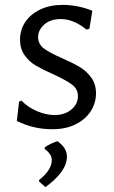

<svg xmlns="http://www.w3.org/2000/svg" viewBox="-20 -523 465 786"><path d="M358 -479C318 -495 277.7 -503 237 -503C201.7 -503 170.8 -496.7 144.5 -484C118.2 -471.3 97.8 -454.3 83.5 -433C69.2 -411.7 62 -387.7 62 -361C62 -335.7 68.3 -314.2 81 -296.5C93.7 -278.8 109.2 -264.7 127.5 -254C145.8 -243.3 169.3 -231.7 198 -219C232.7 -203 258.2 -189 274.5 -177C290.8 -165 299 -149 299 -129C299 -107.7 290 -89.5 272 -74.5C254 -59.5 231 -52 203 -52C181 -52 157.5 -57.2 132.5 -67.5C107.5 -77.8 86 -92.3 68 -111L58 -107L49 -28C93.7 -5.3 142 6 194 6C231.3 6 263.5 -0.8 290.5 -14.5C317.5 -28.2 338 -46.2 352 -68.5C366 -90.8 373 -115 373 -141C373 -166.3 366.5 -187.8 353.5 -205.5C340.5 -223.2 325.2 -237.3 307.5 -248C289.8 -258.7 266 -270.7 236 -284C202 -298.7 176.8 -312 160.5 -324C144.2 -336 136 -351.7 136 -371C136 -390.3 144.3 -407.5 161 -422.5C177.7 -437.5 200.3 -445 229 -445C263.7 -445 298.7 -430.7 334 -402L346 -405ZM254 118C254 94 241 73 215 55C196.3 61 179 69.3 163 80V87C182.3 101 192 116 192 132C192 159.3 174.7 186.7 140 214V220L166 243C224.7 200.3 254 158.7 254 118Z"/></svg>

Font: Alegreya Sans SC
Style: Regular
Weight: 400
Designer: Juan Pablo del Peral
Foundry: Huerta Tipografica
Version: Version 1.000;PS 001.000;hotconv 1.0.70;makeotf.lib2.5.58329